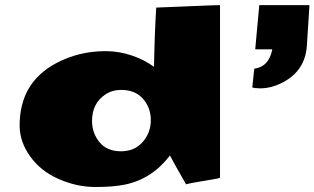

<svg xmlns="http://www.w3.org/2000/svg" viewBox="-20 -726 1251 764"><path d="M1015.1 -374.5Q995.6 -374.5 983.9 -377.9L991.7 -452.6Q1050.3 -460.4 1063.5 -529.8H995.6L1011.7 -705.6H1211.4L1201.2 -544.9Q1194.8 -445.8 1106.9 -398.9Q1061 -374.5 1015.1 -374.5ZM592.8 -460Q595.2 -592.3 601.6 -695.8Q616.7 -696.3 726.8 -700.9Q836.9 -705.6 854 -705.6H855.5V-18.6Q850.6 -16.1 827.1 -12.2L771.5 -2.9Q739.3 2.4 720.2 7.3Q665 -89.4 656.2 -107.4Q585.9 -14.6 478.5 8.3Q432.6 18.1 359.4 18.1Q286.1 18.1 214.1 -13.4Q142.1 -44.9 100.1 -103.5Q58.1 -162.1 58.1 -226.6Q58.1 -396.5 202.6 -474.1Q292.5 -522.5 400.4 -522.5Q453.6 -522.5 504.6 -505.1Q555.7 -487.8 592.8 -460ZM462.4 -368.2Q425.8 -368.2 398.4 -349.6Q346.7 -314.5 346.2 -245.6Q346.2 -196.3 376 -160.2Q405.8 -124 460.7 -124Q515.6 -124 547.9 -161.1Q580.1 -198.2 580.1 -247.8Q580.1 -297.4 549.1 -332.8Q518.1 -368.2 462.4 -368.2Z"/></svg>

Font: Seymour One
Style: Book
Weight: 400
Designer: vernon adams
Foundry: vernon adams
Version: Version 1.000; ttfautohint (v0.93) -l 8 -r 50 -G 200 -x 0 -w